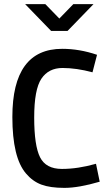

<svg xmlns="http://www.w3.org/2000/svg" viewBox="-20 -902 540 932"><path d="M434 -882 308 -752H228L102 -882H200L268 -812L336 -882ZM446 -107 464 -20Q362 10 292.5 10Q223 10 180.5 -6Q138 -22 106 -60Q40 -137 40 -334Q40 -665 282 -665Q366 -665 451 -636L429 -551Q351 -572 283.5 -572Q216 -572 181 -520Q146 -468 146 -331.5Q146 -195 174.5 -138.5Q203 -82 280.5 -82Q358 -82 446 -107Z"/></svg>

Font: Lekton
Style: Bold
Weight: 700
Designer: Paolo Mazzetti, Luciano Perondi, Raffaele Flato, Elena Papassissa, Emilio Macchia, Michela Povoleri, Tobias Seemiller, R
Version: Version 34.000